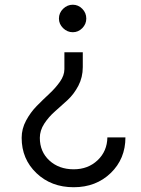

<svg xmlns="http://www.w3.org/2000/svg" viewBox="-20 -534 592 805"><path d="M341.8 -456.1Q341.8 -433.1 325 -416Q308.1 -398.9 285.2 -398.9Q262.2 -398.9 244.6 -416Q227.1 -433.1 227.1 -456.1Q227.1 -480 244.6 -497.1Q262.2 -514.2 285.2 -514.2Q308.1 -514.2 325 -497.1Q341.8 -480 341.8 -456.1ZM327.1 -252.9Q327.1 -210 308.6 -174.6Q290 -139.2 263.4 -114.5Q236.8 -89.8 210.4 -66.9Q184.1 -43.9 165.5 -15.4Q147 13.2 147 43.9Q147 102.1 187 138.9Q227.1 175.8 289.1 175.8Q349.1 175.8 389.2 137.9Q429.2 100.1 430.2 42H505.9Q505.9 131.8 444.3 191.4Q382.8 251 288.8 251Q194.8 251 132.8 191.9Q70.8 132.8 70.8 43.9Q70.8 5.9 89.4 -28.6Q107.9 -63 134 -89.6Q160.2 -116.2 186.5 -140.6Q212.9 -165 231.4 -191.4Q250 -217.8 250 -244.1V-314.9H327.1Z"/></svg>

Font: Oakes Grotesk
Style: Regular
Weight: 400
Designer: Samuel Oakes
Foundry: Samuel Oakes
Version: Version 1.0 | wf-rip DC20170320